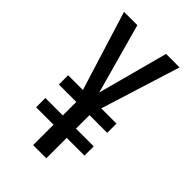

<svg xmlns="http://www.w3.org/2000/svg" viewBox="-218 -789 865 865"><g transform="rotate(45 214.5 -357.0)"><path d="M214 -378 121 -714H36L154 -334H60V-275H171V-189H60V-130H171V0H255V-130H368V-189H255V-275H368V-334H271L390 -714H304Z"/></g></svg>

Font: Noto Sans Sinhala ExtraCondensed
Style: Regular
Weight: 400
Width: 2
Designer: Jelle Bosma - Monotype Design Team
Foundry: Monotype Imaging Inc.
Version: Version 2.006